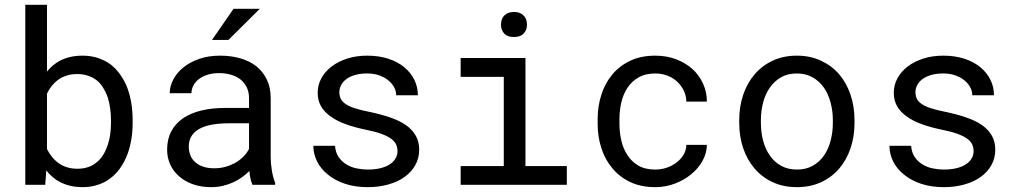

<svg xmlns="http://www.w3.org/2000/svg" viewBox="-20 -770 4241 800"><path d="M532.7 -258.3V-268.6Q532.7 -310.1 525.9 -347.4Q519 -384.8 505.9 -415.5Q493.2 -442.9 476.6 -465.1Q460 -487.3 439 -502.9Q415.5 -519.5 386.7 -528.8Q357.9 -538.1 323.7 -538.1Q296.4 -538.1 272.9 -532.7Q249.5 -527.3 230 -517.1Q214.4 -508.8 200.7 -497.3Q187 -485.8 175.8 -471.7V-750H85.4V0H168.5L172.9 -60.1Q181.6 -48.8 191.4 -39.6Q201.2 -30.3 211.9 -22.5Q234.4 -6.8 262.5 1.5Q290.5 9.8 324.7 9.8Q354.5 9.8 380.1 2.4Q405.8 -4.9 427.2 -18.1Q457 -37.1 478.3 -66.2Q499.5 -95.2 512.7 -131.8Q522.5 -159.7 527.6 -191.7Q532.7 -223.6 532.7 -258.3ZM442.4 -268.6V-258.3Q442.4 -234.9 439.5 -212.4Q436.5 -189.9 430.2 -170.4Q422.4 -144.5 409.2 -123.5Q396 -102.5 376.5 -88.9Q361.8 -78.1 343.3 -72.5Q324.7 -66.9 302.2 -66.9Q278.8 -66.9 259.3 -73Q239.7 -79.1 224.1 -90.3Q208.5 -101.6 196.5 -116.5Q184.6 -131.3 175.8 -148.9V-379.9Q184.1 -397.5 196 -412.4Q208 -427.2 223.6 -438.5Q238.8 -449.2 258.3 -455.3Q277.8 -461.4 301.3 -461.4Q322.8 -461.4 340.3 -456.5Q357.9 -451.7 372.1 -442.9Q392.6 -430.7 406.7 -409.2Q420.9 -387.7 429.7 -361.8Q436 -340.8 439.2 -317.1Q442.4 -293.5 442.4 -268.6Z M1032.2 0H1126.5V-7.8Q1117.7 -29.8 1112.8 -59.3Q1107.9 -88.9 1107.9 -115.2V-360.8Q1107.9 -405.3 1091.8 -438.5Q1075.7 -471.7 1047.9 -494.1Q1019.5 -516.1 981 -527.1Q942.4 -538.1 897.5 -538.1Q848.1 -538.1 809.3 -524.4Q770.5 -510.7 743.7 -488.8Q716.3 -466.3 701.9 -438.5Q687.5 -410.6 687 -381.8H777.8Q777.8 -398.4 785.9 -413.8Q793.9 -429.2 808.6 -440.4Q823.2 -451.7 844.5 -458.5Q865.7 -465.3 892.6 -465.3Q921.4 -465.3 944.6 -458Q967.8 -450.7 983.9 -437.5Q1000 -423.8 1008.8 -404.8Q1017.6 -385.7 1017.6 -361.8V-320.3H918.9Q863.8 -320.3 819.1 -309.6Q774.4 -298.8 742.7 -277.3Q710.9 -255.4 693.6 -222.7Q676.3 -189.9 676.3 -146.5Q676.3 -113.3 689.2 -84.7Q702.1 -56.2 726.1 -35.6Q749.5 -14.6 783.4 -2.4Q817.4 9.8 859.4 9.8Q885.3 9.8 908.2 4.4Q931.2 -1 951.7 -10.3Q971.7 -19.5 988.5 -31.7Q1005.4 -43.9 1019 -57.6Q1020.5 -41 1023.7 -25.6Q1026.9 -10.3 1032.2 0ZM872.6 -68.8Q846.2 -68.8 826.2 -75.7Q806.2 -82.5 793 -94.7Q779.8 -106.4 773.2 -123Q766.6 -139.6 766.6 -159.2Q766.6 -179.7 774.2 -195.8Q781.7 -211.9 796.4 -223.6Q816.9 -240.2 851.8 -248.3Q886.7 -256.3 933.6 -256.3H1017.6V-149.4Q1009.8 -133.8 996.1 -119.4Q982.4 -105 963.9 -93.8Q944.8 -82.5 921.9 -75.7Q898.9 -68.8 872.6 -68.8ZM953.1 -733.4 863.3 -603.5H931.6L1062.5 -733.4Z M1636.2 -140.1Q1636.2 -127.4 1631.3 -116.2Q1626.5 -105 1617.2 -95.7Q1602.1 -80.6 1575.2 -72Q1548.3 -63.5 1512.2 -63.5Q1489.3 -63.5 1465.8 -68.4Q1442.4 -73.2 1423.3 -85Q1403.8 -96.7 1390.9 -115.7Q1377.9 -134.8 1376 -162.6H1285.6Q1285.6 -128.9 1301 -97.7Q1316.4 -66.4 1345.7 -43Q1374.5 -19 1416.5 -4.6Q1458.5 9.8 1512.2 9.8Q1559.1 9.8 1598.6 -1.5Q1638.2 -12.7 1666.5 -33.2Q1694.8 -53.7 1710.7 -82.5Q1726.6 -111.3 1726.6 -146.5Q1726.6 -179.2 1712.6 -204.1Q1698.7 -229 1672.4 -248Q1646 -266.6 1607.4 -280Q1568.8 -293.5 1520 -303.7Q1482.9 -311 1458.7 -318.8Q1434.6 -326.7 1420.4 -336.4Q1405.8 -346.2 1399.9 -358.4Q1394 -370.6 1394 -386.2Q1394 -401.4 1401.4 -415.5Q1408.7 -429.7 1423.3 -440.4Q1437.5 -451.2 1459.2 -457.5Q1481 -463.9 1509.8 -463.9Q1537.6 -463.9 1559.8 -456.1Q1582 -448.2 1597.7 -435.5Q1613.3 -422.9 1622.1 -406.5Q1630.9 -390.1 1630.9 -373H1721.2Q1721.2 -407.7 1706.3 -437.7Q1691.4 -467.8 1664.1 -490.2Q1636.7 -512.7 1597.7 -525.4Q1558.6 -538.1 1509.8 -538.1Q1464.4 -538.1 1426.5 -525.9Q1388.7 -513.7 1361.3 -492.7Q1334 -471.7 1318.8 -443.6Q1303.7 -415.5 1303.7 -383.3Q1303.7 -350.6 1318.4 -325.9Q1333 -301.3 1359.9 -283.2Q1386.2 -264.6 1423.6 -251.5Q1460.9 -238.3 1506.3 -229Q1543.5 -221.7 1568.4 -212.6Q1593.3 -203.6 1608.4 -192.9Q1623.5 -182.1 1629.9 -169.2Q1636.2 -156.2 1636.2 -140.1Z M1899.4 -528.3V-449.7H2079.1V-78.1H1899.4V0H2341.8V-78.1H2169.4V-528.3ZM2067.4 -667Q2067.4 -645 2080.8 -630.4Q2094.2 -615.7 2121.6 -615.7Q2148.4 -615.7 2162.1 -630.4Q2175.8 -645 2175.8 -667Q2175.8 -679.2 2171.9 -689.5Q2168 -699.7 2160.2 -706.5Q2153.8 -712.9 2144 -716.6Q2134.3 -720.2 2121.6 -720.2Q2108.9 -720.2 2098.9 -716.6Q2088.9 -712.9 2082.5 -706.5Q2074.7 -699.2 2071 -689Q2067.4 -678.7 2067.4 -667Z M2710.4 -63.5Q2668 -63.5 2639.4 -80.3Q2610.8 -97.2 2593.8 -124.5Q2576.2 -151.4 2568.6 -185.3Q2561 -219.2 2561 -253.9V-274.4Q2561 -308.6 2568.6 -342.3Q2576.2 -376 2593.8 -403.3Q2611.3 -430.2 2639.9 -447Q2668.5 -463.9 2710.4 -463.9Q2737.8 -463.9 2761.5 -454.6Q2785.2 -445.3 2802.2 -429.2Q2819.3 -413.1 2829.3 -391.8Q2839.4 -370.6 2839.8 -346.7H2925.3Q2925.3 -386.7 2909.2 -421.9Q2893.1 -457 2864.7 -482.9Q2835.9 -508.3 2796.6 -523.2Q2757.3 -538.1 2710.4 -538.1Q2650.4 -538.1 2605.5 -516.6Q2560.5 -495.1 2530.8 -459Q2500.5 -422.4 2485.4 -374.5Q2470.2 -326.7 2470.2 -274.4V-253.9Q2470.2 -201.2 2485.4 -153.6Q2500.5 -106 2530.8 -69.8Q2560.5 -33.2 2605.5 -11.7Q2650.4 9.8 2710.4 9.8Q2752.4 9.8 2791 -4.6Q2829.6 -19 2859.4 -43.5Q2889.2 -67.4 2907 -99.4Q2924.8 -131.3 2925.3 -166.5H2839.8Q2839.4 -144.5 2828.4 -125.7Q2817.4 -106.9 2799.3 -93.3Q2781.2 -79.1 2758.1 -71.3Q2734.9 -63.5 2710.4 -63.5Z M3060.1 -269V-258.3Q3060.1 -201.2 3076.7 -152.3Q3093.3 -103.5 3124.5 -67.4Q3155.3 -31.2 3200 -10.7Q3244.6 9.8 3300.8 9.8Q3356.4 9.8 3400.9 -10.7Q3445.3 -31.2 3476.6 -67.4Q3507.3 -103.5 3523.9 -152.3Q3540.5 -201.2 3540.5 -258.3V-269Q3540.5 -326.2 3523.9 -375.2Q3507.3 -424.3 3476.6 -460.4Q3445.3 -496.6 3400.6 -517.3Q3356 -538.1 3299.8 -538.1Q3244.1 -538.1 3199.7 -517.3Q3155.3 -496.6 3124.5 -460.4Q3093.3 -424.3 3076.7 -375.2Q3060.1 -326.2 3060.1 -269ZM3150.4 -258.3V-269Q3150.4 -307.6 3159.7 -343Q3168.9 -378.4 3188 -405.3Q3206.5 -432.1 3234.4 -448Q3262.2 -463.9 3299.8 -463.9Q3337.4 -463.9 3365.5 -448Q3393.6 -432.1 3412.6 -405.3Q3431.2 -378.4 3440.7 -343Q3450.2 -307.6 3450.2 -269V-258.3Q3450.2 -219.2 3440.9 -183.8Q3431.6 -148.4 3413.1 -121.6Q3394 -94.7 3366 -79.1Q3337.9 -63.5 3300.8 -63.5Q3263.2 -63.5 3234.9 -79.1Q3206.5 -94.7 3188 -121.6Q3168.9 -148.4 3159.7 -183.8Q3150.4 -219.2 3150.4 -258.3Z M4036.6 -140.1Q4036.6 -127.4 4031.7 -116.2Q4026.9 -105 4017.6 -95.7Q4002.4 -80.6 3975.6 -72Q3948.7 -63.5 3912.6 -63.5Q3889.6 -63.5 3866.2 -68.4Q3842.8 -73.2 3823.7 -85Q3804.2 -96.7 3791.3 -115.7Q3778.3 -134.8 3776.4 -162.6H3686Q3686 -128.9 3701.4 -97.7Q3716.8 -66.4 3746.1 -43Q3774.9 -19 3816.9 -4.6Q3858.9 9.8 3912.6 9.8Q3959.5 9.8 3999 -1.5Q4038.6 -12.7 4066.9 -33.2Q4095.2 -53.7 4111.1 -82.5Q4127 -111.3 4127 -146.5Q4127 -179.2 4113 -204.1Q4099.1 -229 4072.8 -248Q4046.4 -266.6 4007.8 -280Q3969.2 -293.5 3920.4 -303.7Q3883.3 -311 3859.1 -318.8Q3835 -326.7 3820.8 -336.4Q3806.2 -346.2 3800.3 -358.4Q3794.4 -370.6 3794.4 -386.2Q3794.4 -401.4 3801.8 -415.5Q3809.1 -429.7 3823.7 -440.4Q3837.9 -451.2 3859.6 -457.5Q3881.3 -463.9 3910.2 -463.9Q3938 -463.9 3960.2 -456.1Q3982.4 -448.2 3998 -435.5Q4013.7 -422.9 4022.5 -406.5Q4031.2 -390.1 4031.2 -373H4121.6Q4121.6 -407.7 4106.7 -437.7Q4091.8 -467.8 4064.5 -490.2Q4037.1 -512.7 3998 -525.4Q3959 -538.1 3910.2 -538.1Q3864.7 -538.1 3826.9 -525.9Q3789.1 -513.7 3761.7 -492.7Q3734.4 -471.7 3719.2 -443.6Q3704.1 -415.5 3704.1 -383.3Q3704.1 -350.6 3718.8 -325.9Q3733.4 -301.3 3760.3 -283.2Q3786.6 -264.6 3824 -251.5Q3861.3 -238.3 3906.7 -229Q3943.8 -221.7 3968.8 -212.6Q3993.7 -203.6 4008.8 -192.9Q4023.9 -182.1 4030.3 -169.2Q4036.6 -156.2 4036.6 -140.1Z"/></svg>

Font: Roboto Mono
Style: Regular
Weight: 400
Monospace: yes
Designer: Google
Version: Version 3.000